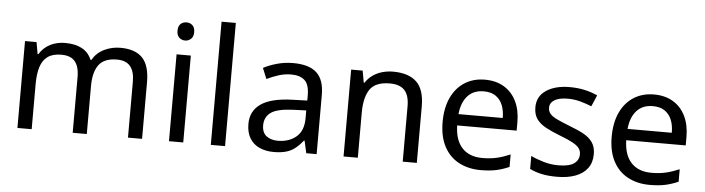

<svg xmlns="http://www.w3.org/2000/svg" viewBox="-47 -965 4331 1180"><g transform="rotate(5 2118.5 -375.0)"><path d="M673 -546Q764 -546 809 -499.5Q854 -453 854 -349V0H767V-345Q767 -408 740.5 -440Q714 -472 658 -472Q580 -472 546.5 -427Q513 -382 513 -296V0H426V-345Q426 -387 414 -415.5Q402 -444 378 -458Q354 -472 316 -472Q262 -472 231 -449.5Q200 -427 186.5 -384Q173 -341 173 -278V0H85V-536H156L169 -463H174Q191 -491 215.5 -509.5Q240 -528 270 -537Q300 -546 332 -546Q394 -546 435.5 -524Q477 -502 496 -456H501Q528 -502 574.5 -524Q621 -546 673 -546Z M1108 -536V0H1020V-536ZM1065 -737Q1085 -737 1100.5 -723.5Q1116 -710 1116 -681Q1116 -653 1100.5 -639Q1085 -625 1065 -625Q1043 -625 1028 -639Q1013 -653 1013 -681Q1013 -710 1028 -723.5Q1043 -737 1065 -737Z M1366 0H1278V-760H1366Z M1739 -545Q1837 -545 1884 -502Q1931 -459 1931 -365V0H1867L1850 -76H1846Q1823 -47 1798.5 -27.5Q1774 -8 1742.5 1Q1711 10 1666 10Q1618 10 1579.5 -7Q1541 -24 1519 -59.5Q1497 -95 1497 -149Q1497 -229 1560 -272.5Q1623 -316 1754 -320L1845 -323V-355Q1845 -422 1816 -448Q1787 -474 1734 -474Q1692 -474 1654 -461.5Q1616 -449 1583 -433L1556 -499Q1591 -518 1639 -531.5Q1687 -545 1739 -545ZM1765 -259Q1665 -255 1626.5 -227Q1588 -199 1588 -148Q1588 -103 1615.5 -82Q1643 -61 1686 -61Q1754 -61 1799 -98.5Q1844 -136 1844 -214V-262Z M2355 -546Q2451 -546 2500 -499.5Q2549 -453 2549 -349V0H2462V-343Q2462 -408 2433 -440Q2404 -472 2342 -472Q2253 -472 2219 -422Q2185 -372 2185 -278V0H2097V-536H2168L2181 -463H2186Q2204 -491 2230.5 -509.5Q2257 -528 2289 -537Q2321 -546 2355 -546Z M2922 -546Q2991 -546 3040.5 -516Q3090 -486 3116.5 -431.5Q3143 -377 3143 -304V-251H2776Q2778 -160 2822.5 -112.5Q2867 -65 2947 -65Q2998 -65 3037.5 -74.5Q3077 -84 3119 -102V-25Q3078 -7 3038 1.5Q2998 10 2943 10Q2867 10 2808.5 -21Q2750 -52 2717.5 -113.5Q2685 -175 2685 -264Q2685 -352 2714.5 -415Q2744 -478 2797.5 -512Q2851 -546 2922 -546ZM2921 -474Q2858 -474 2821.5 -433.5Q2785 -393 2778 -321H3051Q3051 -367 3037 -401Q3023 -435 2994.5 -454.5Q2966 -474 2921 -474Z M3628 -148Q3628 -96 3602 -61Q3576 -26 3528 -8Q3480 10 3414 10Q3358 10 3317.5 1Q3277 -8 3246 -24V-104Q3278 -88 3323.5 -74.5Q3369 -61 3416 -61Q3483 -61 3513 -82.5Q3543 -104 3543 -140Q3543 -160 3532 -176Q3521 -192 3492.5 -208Q3464 -224 3411 -244Q3359 -264 3322 -284Q3285 -304 3265 -332Q3245 -360 3245 -404Q3245 -472 3300.5 -509Q3356 -546 3446 -546Q3495 -546 3537.5 -536.5Q3580 -527 3617 -510L3587 -440Q3553 -454 3516 -464Q3479 -474 3440 -474Q3386 -474 3357.5 -456.5Q3329 -439 3329 -409Q3329 -387 3342 -371.5Q3355 -356 3385.5 -341.5Q3416 -327 3467 -307Q3518 -288 3554 -268Q3590 -248 3609 -219.5Q3628 -191 3628 -148Z M3965 -546Q4034 -546 4083.5 -516Q4133 -486 4159.5 -431.5Q4186 -377 4186 -304V-251H3819Q3821 -160 3865.5 -112.5Q3910 -65 3990 -65Q4041 -65 4080.5 -74.5Q4120 -84 4162 -102V-25Q4121 -7 4081 1.5Q4041 10 3986 10Q3910 10 3851.5 -21Q3793 -52 3760.5 -113.5Q3728 -175 3728 -264Q3728 -352 3757.5 -415Q3787 -478 3840.5 -512Q3894 -546 3965 -546ZM3964 -474Q3901 -474 3864.5 -433.5Q3828 -393 3821 -321H4094Q4094 -367 4080 -401Q4066 -435 4037.5 -454.5Q4009 -474 3964 -474Z"/></g></svg>

Font: Noto Sans Gujarati
Style: Regular
Weight: 400
Designer: Jelle Bosma - Monotype Design Team, Universal Thirst
Foundry: Monotype Imaging Inc.
Version: Version 2.102